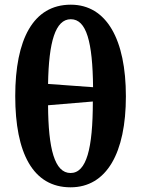

<svg xmlns="http://www.w3.org/2000/svg" viewBox="-20 -789 602 819"><path d="M281 10C435 10 517 -137 517 -378C517 -620 435 -769 282 -769C121 -769 45 -620 45 -379C45 -137 120 10 281 10ZM377 -417 185 -431C188 -610 216 -707 282 -707C349 -707 375 -610 377 -417ZM281 -51C213 -51 186 -154 185 -340L376 -356C376 -155 349 -51 281 -51Z"/></svg>

Font: Noto Serif Condensed
Style: Bold
Weight: 700
Width: 3
Designer: Monotype Design Team
Foundry: Monotype Imaging Inc.
Version: Version 2.015